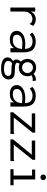

<svg xmlns="http://www.w3.org/2000/svg" viewBox="1316 -2012 868 3540"><g transform="rotate(90 1750.0 -242.0)"><path d="M458 -418 426 -362 422 -353 415 -357Q412 -368 408 -374.5Q404 -381 391 -389Q365 -406 332 -406Q296 -406 264 -388Q232 -370 212 -333.5Q192 -297 192 -242V1H119V-457H194L192 -373Q211 -418 250.5 -443Q290 -468 337 -468Q410 -468 458 -418Z M945 -243V0H867V-70Q825 11 711 11Q635 11 592 -23.5Q549 -58 549 -115Q549 -163 580 -199Q611 -235 663.5 -254.5Q716 -274 779 -274Q836 -274 882 -268Q876 -345 841.5 -376.5Q807 -408 739 -408Q705 -408 673.5 -395Q642 -382 616 -357L581 -403Q645 -467 744 -467Q842 -467 893.5 -416Q945 -365 945 -243ZM882 -213Q837 -220 785 -220Q709 -220 665 -195Q621 -170 621 -119Q621 -44 718 -44Q792 -44 835 -87.5Q878 -131 882 -213Z M1449 -411Q1401 -411 1369 -390Q1386 -356 1386 -315Q1386 -270 1366.5 -233.5Q1347 -197 1310.5 -176Q1274 -155 1226 -155Q1188 -155 1155 -169Q1137 -147 1137 -127Q1137 -103 1167.5 -92.5Q1198 -82 1277 -82Q1374 -82 1409.5 -52.5Q1445 -23 1445 34Q1445 93 1397 132.5Q1349 172 1247 172Q1149 172 1093.5 142Q1038 112 1038 54Q1038 18 1058 -8Q1078 -34 1109 -49Q1076 -71 1076 -110Q1076 -150 1117 -194Q1092 -216 1079 -247Q1066 -278 1066 -315Q1066 -359 1085.5 -395.5Q1105 -432 1141.5 -453Q1178 -474 1226 -474Q1299 -474 1343 -427Q1367 -449 1392.5 -459.5Q1418 -470 1449 -470L1466 -469L1475 -410Q1466 -411 1449 -411ZM1326 -315Q1326 -357 1297.5 -386Q1269 -415 1226 -415Q1183 -415 1154.5 -386Q1126 -357 1126 -315Q1126 -273 1154.5 -244Q1183 -215 1226 -215Q1269 -215 1297.5 -244Q1326 -273 1326 -315ZM1262 -19Q1190 -19 1147 -32Q1123 -16 1113.5 1Q1104 18 1104 46Q1104 80 1142 99Q1180 118 1248 118Q1314 118 1346.5 98.5Q1379 79 1379 45Q1379 21 1370.5 7.5Q1362 -6 1337 -12.5Q1312 -19 1262 -19Z M1945 -243V0H1867V-70Q1825 11 1711 11Q1635 11 1592 -23.5Q1549 -58 1549 -115Q1549 -163 1580 -199Q1611 -235 1663.5 -254.5Q1716 -274 1779 -274Q1836 -274 1882 -268Q1876 -345 1841.5 -376.5Q1807 -408 1739 -408Q1705 -408 1673.5 -395Q1642 -382 1616 -357L1581 -403Q1645 -467 1744 -467Q1842 -467 1893.5 -416Q1945 -365 1945 -243ZM1882 -213Q1837 -220 1785 -220Q1709 -220 1665 -195Q1621 -170 1621 -119Q1621 -44 1718 -44Q1792 -44 1835 -87.5Q1878 -131 1882 -213Z M2050 -49 2333 -394H2071V-457H2426V-408L2148 -62H2406Q2422 -62 2429.5 -64Q2437 -66 2443 -72H2450V0H2050Z M2550 -49 2833 -394H2571V-457H2926V-408L2648 -62H2906Q2922 -62 2929.5 -64Q2937 -66 2943 -72H2950V0H2550Z M3100 -58H3217V-399H3106V-457H3289V-58H3396V0H3100ZM3198 -604Q3198 -626 3212.5 -641Q3227 -656 3249 -656Q3270 -656 3285.5 -640.5Q3301 -625 3301 -604Q3301 -583 3285.5 -568Q3270 -553 3249 -553Q3228 -553 3213 -568Q3198 -583 3198 -604Z"/></g></svg>

Font: Vazir Code FD
Style: Code-FD
Weight: 400
Foundry: DejaVu fonts team - Redesigned by Saber Rastikerdar
Version: Version 1.1.2